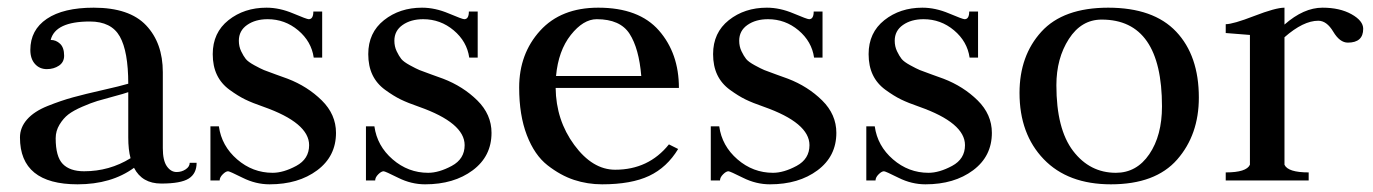

<svg xmlns="http://www.w3.org/2000/svg" viewBox="-20 -470 3576 500"><path d="M112 -366Q126 -366 136.5 -356Q147 -346 147 -325Q147 -308 133.5 -299Q120 -290 102 -290Q83 -290 71 -303.5Q59 -317 59 -340Q59 -392 102 -421Q145 -450 224 -450Q317 -450 360.5 -404Q404 -358 404 -282V-84Q404 -52 414.5 -37Q425 -22 440 -22Q453 -22 463.5 -29Q474 -36 474 -46H492Q492 -18 471.5 -5Q451 8 400 8Q350 8 329 -33Q270 10 182 10Q32 10 32 -112Q32 -138 50.5 -159Q69 -180 104 -194Q139 -208 170 -216.5Q201 -225 247.5 -235.5Q294 -246 314 -252Q314 -336 292 -375Q270 -414 214 -414Q124 -414 112 -366ZM320 -58Q314 -80 314 -112V-230Q303 -226 276.5 -219Q250 -212 233.5 -207Q217 -202 194 -192Q171 -182 158 -172Q145 -162 135 -145.5Q125 -129 125 -110Q125 -62 143.5 -43Q162 -24 199 -24Q265 -24 320 -58Z M690 -20Q718 -20 751.5 -38Q785 -56 785 -92Q785 -150 666 -192Q637 -202 618.5 -211Q600 -220 578 -236Q556 -252 545 -275Q534 -298 534 -329Q534 -385 575 -417.5Q616 -450 674 -450Q708 -450 743.5 -435Q779 -420 784 -420Q796 -420 796 -440H819V-320H797Q791 -362 756.5 -391Q722 -420 677 -420Q645 -420 623.5 -405Q602 -390 602 -364Q602 -349 608 -336.5Q614 -324 620 -316.5Q626 -309 642.5 -300Q659 -291 667.5 -287.5Q676 -284 698.5 -276Q721 -268 729 -265Q781 -245 818 -208.5Q855 -172 855 -124Q855 -63 806 -26.5Q757 10 682 10Q646 10 612 -7Q578 -24 574 -24Q568 -24 560 -16Q552 -8 552 0H528V-141H550Q557 -90 597.5 -55Q638 -20 690 -20Z M1095 -20Q1123 -20 1156.5 -38Q1190 -56 1190 -92Q1190 -150 1071 -192Q1042 -202 1023.5 -211Q1005 -220 983 -236Q961 -252 950 -275Q939 -298 939 -329Q939 -385 980 -417.5Q1021 -450 1079 -450Q1113 -450 1148.5 -435Q1184 -420 1189 -420Q1201 -420 1201 -440H1224V-320H1202Q1196 -362 1161.5 -391Q1127 -420 1082 -420Q1050 -420 1028.5 -405Q1007 -390 1007 -364Q1007 -349 1013 -336.5Q1019 -324 1025 -316.5Q1031 -309 1047.5 -300Q1064 -291 1072.5 -287.5Q1081 -284 1103.5 -276Q1126 -268 1134 -265Q1186 -245 1223 -208.5Q1260 -172 1260 -124Q1260 -63 1211 -26.5Q1162 10 1087 10Q1051 10 1017 -7Q983 -24 979 -24Q973 -24 965 -16Q957 -8 957 0H933V-141H955Q962 -90 1002.5 -55Q1043 -20 1095 -20Z M1427 -241Q1428 -157 1475.5 -92.5Q1523 -28 1582 -28Q1669 -28 1722 -94L1746 -82Q1717 -34 1670.5 -12Q1624 10 1548 10Q1510 10 1475 -1.5Q1440 -13 1406 -39.5Q1372 -66 1352 -118Q1332 -170 1332 -242Q1332 -330 1386.5 -390Q1441 -450 1538 -450Q1644 -450 1696 -390.5Q1748 -331 1748 -241ZM1428 -272H1650Q1644 -344 1619.5 -382Q1595 -420 1534 -420Q1499 -420 1466.5 -379Q1434 -338 1428 -272Z M1993 -20Q2021 -20 2054.5 -38Q2088 -56 2088 -92Q2088 -150 1969 -192Q1940 -202 1921.5 -211Q1903 -220 1881 -236Q1859 -252 1848 -275Q1837 -298 1837 -329Q1837 -385 1878 -417.5Q1919 -450 1977 -450Q2011 -450 2046.5 -435Q2082 -420 2087 -420Q2099 -420 2099 -440H2122V-320H2100Q2094 -362 2059.5 -391Q2025 -420 1980 -420Q1948 -420 1926.5 -405Q1905 -390 1905 -364Q1905 -349 1911 -336.5Q1917 -324 1923 -316.5Q1929 -309 1945.5 -300Q1962 -291 1970.5 -287.5Q1979 -284 2001.5 -276Q2024 -268 2032 -265Q2084 -245 2121 -208.5Q2158 -172 2158 -124Q2158 -63 2109 -26.5Q2060 10 1985 10Q1949 10 1915 -7Q1881 -24 1877 -24Q1871 -24 1863 -16Q1855 -8 1855 0H1831V-141H1853Q1860 -90 1900.5 -55Q1941 -20 1993 -20Z M2398 -20Q2426 -20 2459.5 -38Q2493 -56 2493 -92Q2493 -150 2374 -192Q2345 -202 2326.5 -211Q2308 -220 2286 -236Q2264 -252 2253 -275Q2242 -298 2242 -329Q2242 -385 2283 -417.5Q2324 -450 2382 -450Q2416 -450 2451.5 -435Q2487 -420 2492 -420Q2504 -420 2504 -440H2527V-320H2505Q2499 -362 2464.5 -391Q2430 -420 2385 -420Q2353 -420 2331.5 -405Q2310 -390 2310 -364Q2310 -349 2316 -336.5Q2322 -324 2328 -316.5Q2334 -309 2350.5 -300Q2367 -291 2375.5 -287.5Q2384 -284 2406.5 -276Q2429 -268 2437 -265Q2489 -245 2526 -208.5Q2563 -172 2563 -124Q2563 -63 2514 -26.5Q2465 10 2390 10Q2354 10 2320 -7Q2286 -24 2282 -24Q2276 -24 2268 -16Q2260 -8 2260 0H2236V-141H2258Q2265 -90 2305.5 -55Q2346 -20 2398 -20Z M2731 -248Q2731 -134 2774.5 -77Q2818 -20 2886 -20Q2940 -20 2973 -68.5Q3006 -117 3006 -193Q3006 -419 2849 -419Q2796 -419 2763.5 -368.5Q2731 -318 2731 -248ZM2873 10Q2761 10 2698 -55.5Q2635 -121 2635 -228Q2635 -325 2692 -387.5Q2749 -450 2866 -450Q2984 -450 3043 -387.5Q3102 -325 3102 -216Q3102 -119 3045.5 -54.5Q2989 10 2873 10Z M3172 0V-21Q3226 -21 3235 -41V-379Q3173 -384 3172 -384V-407Q3191 -407 3246.5 -428.5Q3302 -450 3325 -450V-406Q3375 -450 3424 -450Q3469 -450 3499.5 -433Q3530 -416 3530 -395Q3530 -359 3490 -359Q3469 -359 3452 -387.5Q3435 -416 3413 -416Q3374 -416 3325 -373V-41Q3334 -21 3388 -21V0Z"/></svg>

Font: Judson
Style: Regular
Weight: 400
Version: Version 20110429